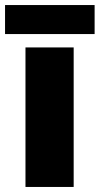

<svg xmlns="http://www.w3.org/2000/svg" viewBox="-34 -741 395 761"><path d="M258 0H67V-553H258ZM341 -721V-606H-14V-721Z"/></svg>

Font: Noto Kufi Arabic Black
Style: Regular
Weight: 900
Designer: Monotype Design Team, David Williams, Khaled Hosny
Foundry: Google LLC
Version: Version 2.109; ttfautohint (v1.8.4.7-5d5b)